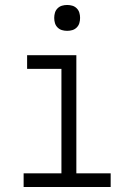

<svg xmlns="http://www.w3.org/2000/svg" viewBox="-20 -752 540 772"><path d="M75 0V-55H227V-475H89V-530H287V-55H425V0ZM250 -628Q239 -628 229 -631Q219 -634 211.5 -641.5Q204 -649 201 -659Q198 -669 198 -680Q198 -691 201 -701Q204 -711 211.5 -718.5Q219 -726 229 -729Q239 -732 250 -732Q261 -732 271 -729Q281 -726 288.5 -718.5Q296 -711 299 -701Q302 -691 302 -680Q302 -669 299 -659Q296 -649 288.5 -641.5Q281 -634 271 -631Q261 -628 250 -628Z"/></svg>

Font: Iosevka Slab Light
Style: Regular
Weight: 300
Monospace: yes
Designer: Belleve Invis
Foundry: Belleve Invis
Version: Version 11.1.0; ttfautohint (v1.8.3)